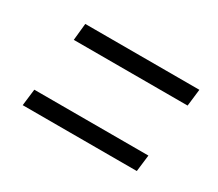

<svg xmlns="http://www.w3.org/2000/svg" viewBox="-69 -619 658 580"><g transform="rotate(30 259.5 -328.5)"><path d="M83 -423 89 -482H487L480 -423ZM48 -175 55 -233H453L446 -175Z"/></g></svg>

Font: Koeln Type Sans Light
Style: Italic
Weight: 300
Italic angle: -7.5°
Designer: Eben Sorkin
Foundry: Eben Sorkin
Version: Version 2.001